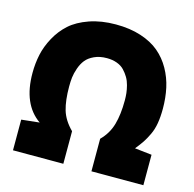

<svg xmlns="http://www.w3.org/2000/svg" viewBox="-107 -848 966 957"><g transform="rotate(15 375.5 -369.5)"><path d="M714.8 0H446.8V-168Q486.3 -207.5 501.2 -259.5Q516.1 -311.5 516.1 -384.8Q516.1 -403.3 514.2 -421.4Q512.2 -439.5 506.8 -460.4Q501.5 -481.4 491 -499.3Q480.5 -517.1 465.8 -532.5Q451.2 -547.9 428 -556.4Q404.8 -564.9 376 -564.9Q338.9 -564.9 311 -552Q283.2 -539.1 268.3 -520.3Q253.4 -501.5 244.1 -474.9Q234.9 -448.2 232.4 -426.5Q230 -404.8 230 -379.9Q230 -307.6 244.1 -259.5Q258.3 -211.4 301.8 -168V0H42V-158.2L134.8 -168Q36.1 -236.3 36.1 -397.9Q36.1 -447.3 45.9 -492.9Q55.7 -538.6 80.6 -584.2Q105.5 -629.9 142.8 -663.3Q180.2 -696.8 240.5 -717.8Q300.8 -738.8 376 -738.8Q448.7 -738.8 505.9 -720.2Q563 -701.7 600.8 -669.7Q638.7 -637.7 663.6 -593.3Q688.5 -548.8 699.2 -499.3Q710 -449.7 710 -393.1Q710 -350.6 704.3 -317.6Q698.7 -284.7 685.8 -257.6Q672.9 -230.5 660.6 -211.9Q648.4 -193.4 627 -167L714.8 -157.2Z"/></g></svg>

Font: Squarion Black
Style: Regular
Weight: 900
Designer: Natanael Gama
Version: Version 1.00;September 12, 2019;FontCreator 11.5.0.2425 64-b